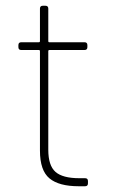

<svg xmlns="http://www.w3.org/2000/svg" viewBox="-20 -648 394 668"><path d="M119 -124V-470Q119 -474 115 -474H54Q44 -474 44 -484V-491Q44 -501 54 -501H115Q119 -501 119 -505V-618Q119 -628 129 -628H138Q148 -628 148 -618V-505Q148 -501 152 -501H274Q284 -501 284 -491V-484Q284 -474 274 -474H152Q148 -474 148 -470V-127Q148 -72 173 -50Q198 -28 256 -28H276Q286 -28 286 -18V-10Q286 0 276 0H254Q185 0 152 -27.5Q119 -55 119 -124Z"/></svg>

Font: Barlow GEO Thin
Style: Regular
Weight: 100
Designer: Jeremy Tribby
Foundry: Tribby Type
Version: Version 1.408